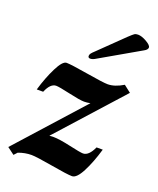

<svg xmlns="http://www.w3.org/2000/svg" viewBox="-126 -730 673 818"><g transform="rotate(20 210.0 -321.5)"><path d="M267 -309Q252 -306 239 -306Q220 -306 169 -317.5Q118 -329 105 -329Q79 -329 61 -286H32Q49 -344 72 -390Q95 -436 113 -436Q133 -436 210.5 -423Q288 -410 308 -410Q340 -410 378 -433L410 -408L150 -119Q161 -120 169 -120Q195 -120 246.5 -108.5Q298 -97 310 -97Q336 -97 356 -141H384Q366 -79 343 -34.5Q320 10 299 10Q278 10 203.5 -3Q129 -16 107 -16Q78 -16 48 -5L34 10L2 -14ZM191 -496Q191 -502 195 -507.5Q199 -513 211 -524L319 -629Q336 -645 342 -649Q348 -653 358 -653Q375 -653 397.5 -640Q420 -627 420 -617Q420 -607 405 -599L226 -496Q212 -487 201 -487Q191 -487 191 -496Z"/></g></svg>

Font: Unna
Style: Bold Italic
Weight: 700
Italic angle: -8.05°
Designer: Jorge de Buen Unna
Foundry: Omnibus-Type
Version: Version 2.008